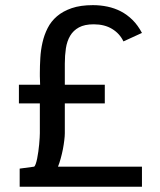

<svg xmlns="http://www.w3.org/2000/svg" viewBox="-20 -709 608 729"><path d="M54.7 -68.8 109.4 -76.2Q112.8 -78.1 115.7 -86.7Q118.7 -95.2 121.1 -107.2Q123.5 -119.1 125.5 -133.3Q127.4 -147.5 128.7 -160.6Q129.9 -173.8 130.6 -185.3Q131.3 -196.8 131.3 -203.1V-316.4H51.8V-387.2H132.3Q131.8 -396 131.8 -404.8Q131.3 -411.6 131.3 -419.2Q131.3 -426.8 131.3 -431.2Q131.3 -459 133.1 -489Q134.8 -519 141.4 -547.9Q147.9 -576.7 160.9 -602.3Q173.8 -627.9 196.3 -647.2Q218.8 -666.5 252.2 -678Q285.6 -689.5 333 -689.5Q361.3 -689.5 388.2 -683.8Q415 -678.2 439 -665.8Q462.9 -653.3 483.2 -633.3Q503.4 -613.3 519 -584L448.7 -551.8Q434.6 -581.5 405.8 -599.1Q377 -616.7 335.9 -616.7Q301.3 -616.7 279.8 -605Q258.3 -593.3 246.3 -573Q234.4 -552.7 230.2 -525.6Q226.1 -498.5 226.1 -467.3V-387.2H377.9V-316.4H226.1V-203.1Q226.1 -192.4 224.1 -176.3Q222.2 -160.2 218.8 -142.3Q215.3 -124.5 210.4 -106.9Q205.6 -89.4 200.2 -76.2H519V0H54.7Z"/></svg>

Font: Shanti
Style: Regular
Weight: 400
Designer: vernon adams
Foundry: vernon adams
Version: Version 1.000